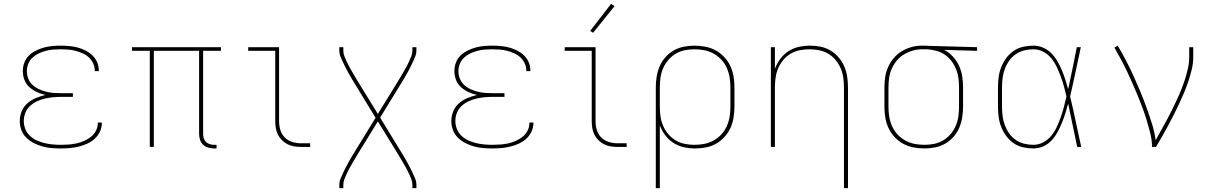

<svg xmlns="http://www.w3.org/2000/svg" viewBox="-20 -766 6340 1001"><path d="M297 8Q273 8 249 6Q225 4 201.5 -2.5Q178 -9 156.5 -20Q135 -31 117.5 -48Q100 -65 91.5 -88Q83 -111 83 -135Q83 -161 93 -185.5Q103 -210 123 -227.5Q143 -245 167.5 -255Q192 -265 217 -271Q194 -276 172.5 -286Q151 -296 133.5 -311.5Q116 -327 107.5 -349.5Q99 -372 99 -396Q99 -418 107 -439.5Q115 -461 131 -476.5Q147 -492 167 -502Q187 -512 208.5 -518Q230 -524 252.5 -526Q275 -528 297 -528Q319 -528 341 -526Q363 -524 384 -518.5Q405 -513 425 -503Q445 -493 461 -478Q477 -463 486 -442.5Q495 -422 495 -400Q495 -398 495 -397Q495 -396 495 -395H474Q474 -396 474 -397Q474 -398 474 -399Q474 -418 465.5 -436Q457 -454 443 -467Q429 -480 411 -488Q393 -496 374 -501Q355 -506 335.5 -507.5Q316 -509 297 -509Q277 -509 257.5 -507.5Q238 -506 219 -501Q200 -496 182 -487.5Q164 -479 149.5 -465.5Q135 -452 127.5 -433.5Q120 -415 120 -395Q120 -375 127.5 -356Q135 -337 149.5 -323.5Q164 -310 182.5 -301.5Q201 -293 220.5 -288Q240 -283 260 -281.5Q280 -280 300 -280H360V-261H300Q278 -261 256.5 -259Q235 -257 213.5 -252Q192 -247 172 -237.5Q152 -228 136 -213Q120 -198 112 -177.5Q104 -157 104 -135Q104 -114 112 -93.5Q120 -73 136 -58Q152 -43 171.5 -34Q191 -25 212 -20Q233 -15 254.5 -13Q276 -11 297 -11Q318 -11 338.5 -12.5Q359 -14 379.5 -18.5Q400 -23 419 -31.5Q438 -40 454.5 -53Q471 -66 480.5 -85Q490 -104 490 -125Q490 -125 490 -125.5Q490 -126 490 -127H511Q511 -126 511 -125.5Q511 -125 511 -124Q511 -101 500.5 -79Q490 -57 472.5 -41.5Q455 -26 433.5 -16.5Q412 -7 389.5 -1.5Q367 4 343.5 6Q320 8 297 8Z M1096 8Q1081 8 1065.5 3.5Q1050 -1 1039 -11.5Q1028 -22 1023 -37Q1018 -52 1018 -68V-501H782V0H761V-501H668V-520H1132V-501H1039V-68Q1039 -56 1042.5 -45Q1046 -34 1054 -26Q1062 -18 1073.5 -14.5Q1085 -11 1096 -11H1109V8Z M1549 0Q1531 0 1513 -3Q1495 -6 1479 -14Q1463 -22 1450 -35Q1437 -48 1429 -64Q1421 -80 1418 -98Q1415 -116 1415 -134V-501H1274V-520H1435V-134Q1435 -111 1441.5 -88.5Q1448 -66 1464.5 -49.5Q1481 -33 1503.5 -26Q1526 -19 1549 -19H1597V0Z M1749 215V197Q1749 181 1755 166.5Q1761 152 1767.5 138Q1774 124 1781 110Q1788 96 1795.5 82.5Q1803 69 1811 55.5Q1819 42 1827 29L1938 -152L1827 -334Q1819 -347 1811 -360.5Q1803 -374 1795.5 -387.5Q1788 -401 1781 -415Q1774 -429 1767.5 -443Q1761 -457 1755 -471.5Q1749 -486 1749 -502V-520H1770V-502Q1770 -487 1775.5 -473Q1781 -459 1787 -446Q1793 -433 1800 -420Q1807 -407 1814.5 -394Q1822 -381 1829.5 -368.5Q1837 -356 1844 -344L1950 -172L2056 -344Q2063 -356 2070.5 -368.5Q2078 -381 2085.5 -394Q2093 -407 2100 -420Q2107 -433 2113 -446Q2119 -459 2124.5 -473Q2130 -487 2130 -502V-520H2151V-502Q2151 -486 2145 -471.5Q2139 -457 2132.5 -443Q2126 -429 2119 -415Q2112 -401 2104.5 -387.5Q2097 -374 2089 -360.5Q2081 -347 2073 -334L1962 -153L2073 29Q2081 42 2089 55.5Q2097 69 2104.5 82.5Q2112 96 2119 110Q2126 124 2132.5 138Q2139 152 2145 166.5Q2151 181 2151 197V215H2130V197Q2130 182 2124.5 168Q2119 154 2113 141Q2107 128 2100 115Q2093 102 2085.5 89Q2078 76 2070.5 63.5Q2063 51 2056 39L1950 -133L1844 39Q1837 51 1829.5 63.5Q1822 76 1814.5 89Q1807 102 1800 115Q1793 128 1787 141Q1781 154 1775.5 168Q1770 182 1770 197V215Z M2547 8Q2523 8 2499 6Q2475 4 2451.5 -2.5Q2428 -9 2406.5 -20Q2385 -31 2367.5 -48Q2350 -65 2341.5 -88Q2333 -111 2333 -135Q2333 -161 2343 -185.5Q2353 -210 2373 -227.5Q2393 -245 2417.5 -255Q2442 -265 2467 -271Q2444 -276 2422.5 -286Q2401 -296 2383.5 -311.5Q2366 -327 2357.5 -349.5Q2349 -372 2349 -396Q2349 -418 2357 -439.5Q2365 -461 2381 -476.5Q2397 -492 2417 -502Q2437 -512 2458.5 -518Q2480 -524 2502.5 -526Q2525 -528 2547 -528Q2569 -528 2591 -526Q2613 -524 2634 -518.5Q2655 -513 2675 -503Q2695 -493 2711 -478Q2727 -463 2736 -442.5Q2745 -422 2745 -400Q2745 -398 2745 -397Q2745 -396 2745 -395H2724Q2724 -396 2724 -397Q2724 -398 2724 -399Q2724 -418 2715.5 -436Q2707 -454 2693 -467Q2679 -480 2661 -488Q2643 -496 2624 -501Q2605 -506 2585.5 -507.5Q2566 -509 2547 -509Q2527 -509 2507.5 -507.5Q2488 -506 2469 -501Q2450 -496 2432 -487.5Q2414 -479 2399.5 -465.5Q2385 -452 2377.5 -433.5Q2370 -415 2370 -395Q2370 -375 2377.5 -356Q2385 -337 2399.5 -323.5Q2414 -310 2432.5 -301.5Q2451 -293 2470.5 -288Q2490 -283 2510 -281.5Q2530 -280 2550 -280H2610V-261H2550Q2528 -261 2506.5 -259Q2485 -257 2463.5 -252Q2442 -247 2422 -237.5Q2402 -228 2386 -213Q2370 -198 2362 -177.5Q2354 -157 2354 -135Q2354 -114 2362 -93.5Q2370 -73 2386 -58Q2402 -43 2421.5 -34Q2441 -25 2462 -20Q2483 -15 2504.5 -13Q2526 -11 2547 -11Q2568 -11 2588.5 -12.5Q2609 -14 2629.5 -18.5Q2650 -23 2669 -31.5Q2688 -40 2704.5 -53Q2721 -66 2730.5 -85Q2740 -104 2740 -125Q2740 -125 2740 -125.5Q2740 -126 2740 -127H2761Q2761 -126 2761 -125.5Q2761 -125 2761 -124Q2761 -101 2750.5 -79Q2740 -57 2722.5 -41.5Q2705 -26 2683.5 -16.5Q2662 -7 2639.5 -1.5Q2617 4 2593.5 6Q2570 8 2547 8Z M3199 0Q3181 0 3163 -3Q3145 -6 3129 -14Q3113 -22 3100 -35Q3087 -48 3079 -64Q3071 -80 3068 -98Q3065 -116 3065 -134V-501H2924V-520H3085V-134Q3085 -111 3091.5 -88.5Q3098 -66 3114.5 -49.5Q3131 -33 3153.5 -26Q3176 -19 3199 -19H3247V0ZM3072 -595 3057 -605 3166 -746 3184 -734Z M3399 215V-310Q3399 -338 3403.5 -366Q3408 -394 3419 -420Q3430 -446 3449 -467.5Q3468 -489 3492.5 -503Q3517 -517 3545 -522.5Q3573 -528 3601 -528Q3629 -528 3657.5 -522.5Q3686 -517 3711 -503.5Q3736 -490 3756 -468.5Q3776 -447 3788 -421Q3800 -395 3804.5 -367Q3809 -339 3809 -310V-210Q3809 -182 3804.5 -153.5Q3800 -125 3788.5 -99.5Q3777 -74 3757.5 -52.5Q3738 -31 3713.5 -17Q3689 -3 3660.5 2.5Q3632 8 3604 8Q3574 8 3545 1.5Q3516 -5 3491 -21Q3466 -37 3448 -61Q3430 -85 3420 -113V215ZM3601 -11Q3627 -11 3652.5 -16Q3678 -21 3700.5 -33.5Q3723 -46 3741 -65.5Q3759 -85 3769.5 -109Q3780 -133 3784 -158.5Q3788 -184 3788 -210V-310Q3788 -336 3784 -361.5Q3780 -387 3769.5 -411Q3759 -435 3741 -454.5Q3723 -474 3700.5 -486.5Q3678 -499 3652.5 -504Q3627 -509 3601 -509Q3575 -509 3550 -504Q3525 -499 3503 -486Q3481 -473 3464 -453Q3447 -433 3437 -409.5Q3427 -386 3423.5 -361Q3420 -336 3420 -310V-210Q3420 -184 3423.5 -159Q3427 -134 3437 -110.5Q3447 -87 3464 -67Q3481 -47 3503 -34Q3525 -21 3550 -16Q3575 -11 3601 -11Z M4380 215V-310Q4380 -335 4376.5 -360.5Q4373 -386 4363 -409.5Q4353 -433 4336.5 -453Q4320 -473 4298 -486Q4276 -499 4250.5 -504Q4225 -509 4200 -509Q4175 -509 4149.5 -504Q4124 -499 4102 -486Q4080 -473 4063.5 -453Q4047 -433 4037 -409.5Q4027 -386 4023.5 -360.5Q4020 -335 4020 -310V0H3999V-520H4020V-407Q4030 -435 4048 -459Q4066 -483 4090.5 -499Q4115 -515 4144.5 -521.5Q4174 -528 4203 -528Q4231 -528 4258.5 -522.5Q4286 -517 4310 -502.5Q4334 -488 4352.5 -466.5Q4371 -445 4382 -419Q4393 -393 4397 -365.5Q4401 -338 4401 -310V215Z M4799 8Q4771 8 4742.5 2.5Q4714 -3 4689 -16.5Q4664 -30 4644 -51.5Q4624 -73 4612 -99Q4600 -125 4595.5 -153Q4591 -181 4591 -210V-310Q4591 -337 4595 -364.5Q4599 -392 4610.5 -417Q4622 -442 4640 -463.5Q4658 -485 4681.5 -499Q4705 -513 4731.5 -520.5Q4758 -528 4786 -528Q4789 -528 4792.5 -528Q4796 -528 4800 -528Q4805 -528 4809 -528Q4813 -528 4818 -527L5074 -520V-501L4902 -506Q4928 -493 4948 -471Q4968 -449 4980 -423Q4992 -397 4996.5 -368Q5001 -339 5001 -310V-210Q5001 -182 4996.5 -154Q4992 -126 4981 -100Q4970 -74 4951 -52.5Q4932 -31 4907.5 -17Q4883 -3 4855 2.5Q4827 8 4799 8ZM4799 -11Q4825 -11 4850 -16Q4875 -21 4897 -34Q4919 -47 4936 -67Q4953 -87 4963 -110.5Q4973 -134 4976.5 -159Q4980 -184 4980 -210V-310Q4980 -334 4977 -358Q4974 -382 4965 -404.5Q4956 -427 4941.5 -446.5Q4927 -466 4907 -480Q4887 -494 4863.5 -500.5Q4840 -507 4816 -509H4800Q4797 -509 4793.5 -509Q4790 -509 4787 -509Q4762 -509 4738 -502Q4714 -495 4692.5 -482Q4671 -469 4655 -449.5Q4639 -430 4629 -407.5Q4619 -385 4615.5 -360Q4612 -335 4612 -310V-210Q4612 -184 4616 -158.5Q4620 -133 4630.5 -109Q4641 -85 4659 -65.5Q4677 -46 4699.5 -33.5Q4722 -21 4747.5 -16Q4773 -11 4799 -11Z M5368 8Q5341 8 5314 2Q5287 -4 5264.5 -19.5Q5242 -35 5226 -57Q5210 -79 5200 -104Q5190 -129 5186.5 -156Q5183 -183 5183 -210V-310Q5183 -337 5186.5 -364Q5190 -391 5200 -416Q5210 -441 5226 -463Q5242 -485 5264.5 -500.5Q5287 -516 5314 -522Q5341 -528 5368 -528Q5394 -528 5418.5 -517.5Q5443 -507 5461.5 -488Q5480 -469 5493 -446.5Q5506 -424 5516 -400Q5526 -376 5534 -351Q5542 -326 5549 -301Q5561 -355 5572 -410Q5583 -465 5594 -520H5615Q5601 -456 5587.5 -391.5Q5574 -327 5559 -263Q5575 -198 5588.5 -132Q5602 -66 5617 0H5596Q5584 -56 5572.5 -112.5Q5561 -169 5549 -226Q5542 -200 5534 -174.5Q5526 -149 5516 -124.5Q5506 -100 5493 -76.5Q5480 -53 5462 -33.5Q5444 -14 5419 -3Q5394 8 5368 8ZM5368 -11Q5395 -11 5420 -24.5Q5445 -38 5462 -59.5Q5479 -81 5490.5 -106Q5502 -131 5511 -157Q5520 -183 5527 -209.5Q5534 -236 5540 -263Q5534 -289 5527 -315Q5520 -341 5510.5 -366.5Q5501 -392 5489.5 -416.5Q5478 -441 5461 -462Q5444 -483 5419.5 -496Q5395 -509 5368 -509Q5343 -509 5319 -503Q5295 -497 5275 -483Q5255 -469 5241 -449Q5227 -429 5218.5 -406Q5210 -383 5207 -358.5Q5204 -334 5204 -310V-210Q5204 -186 5207 -161.5Q5210 -137 5218.5 -114Q5227 -91 5241 -71Q5255 -51 5275 -37Q5295 -23 5319 -17Q5343 -11 5368 -11Z M5986 0Q5986 -35 5977.5 -69Q5969 -103 5959 -136.5Q5949 -170 5937 -202.5Q5925 -235 5911.5 -267.5Q5898 -300 5884 -332Q5870 -364 5855 -395.5Q5840 -427 5823.5 -457.5Q5807 -488 5790 -518L5807 -528Q5830 -490 5850.5 -450.5Q5871 -411 5889.5 -370.5Q5908 -330 5925 -289Q5942 -248 5957 -206.5Q5972 -165 5985.5 -122Q5999 -79 6005 -35Q6019 -61 6033.5 -86.5Q6048 -112 6062 -138Q6076 -164 6089 -190.5Q6102 -217 6114.5 -243.5Q6127 -270 6138 -297.5Q6149 -325 6158 -353Q6167 -381 6173.5 -410Q6180 -439 6180 -468V-520H6201V-468Q6201 -436 6193.5 -405Q6186 -374 6176 -343.5Q6166 -313 6153.5 -283.5Q6141 -254 6127.5 -225Q6114 -196 6099.5 -167.5Q6085 -139 6070 -111Q6055 -83 6039 -55Q6023 -27 6007 0Z"/></svg>

Font: Zed Sans Thin Extended
Style: Regular
Weight: 100
Width: 7
Designer: Belleve Invis
Foundry: Belleve Invis
Version: Version 1.0.0; ttfautohint (v1.8.4)